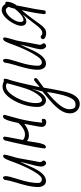

<svg xmlns="http://www.w3.org/2000/svg" viewBox="638 -1198 969 2286"><g transform="rotate(-90 1123.0 -54.5)"><path d="M284 -41V-58Q284 -89 327 -245L340 -300L313 -243Q300 -210 271 -150Q197 8 113 8Q63 8 45 -47Q40 -65 40 -92Q40 -148 61 -235Q73 -285 81 -309L89 -335Q100 -373 111.5 -415.5Q123 -458 124 -480Q127 -490 135.5 -497Q144 -504 154 -504Q164 -504 170 -478Q170 -452 160 -414.5Q150 -377 140.5 -348Q131 -319 129 -311Q88 -182 88 -87Q88 -57 111 -45Q119 -41 133 -41Q161 -41 200 -97Q236 -149 273 -227Q310 -305 333 -369Q357 -438 373 -470Q389 -502 408 -502Q425 -502 425 -485Q425 -472 409 -414Q394 -365 389 -344.5Q384 -324 377 -287L353 -151L342 -94Q341 -85 337 -67Q337 -48 343 -42L352 -30Q355 -27 355 -17Q355 -7 343.5 1.5Q332 10 320 10Q309 10 296.5 -8.5Q284 -27 284 -41Z M756 -43Q756 -68 769 -129L792 -250Q719 -195 657 -195Q612 -195 588 -219Q586 -209 584.5 -199Q583 -189 581 -179Q577 -146 571 -112Q553 7 517 7Q502 7 499 -14Q508 -92 543.5 -256.5Q579 -421 594 -479Q597 -489 605.5 -496Q614 -503 623 -503Q635 -503 640 -486Q640 -470 622 -382Q608 -315 600 -267Q622 -242 669 -242Q715 -242 770 -288Q787 -303 802 -320L817 -387Q834 -460 854 -488Q864 -504 881 -504Q898 -504 898 -485V-480Q843 -291 829 -206Q816 -133 812 -91Q809 -58 808 -55L807 -42Q807 -36 812 -36Q816 -36 819 -39Q824 -42 835 -42Q852 -42 852 -24Q852 11 813 11Q785 11 770.5 -4Q756 -19 756 -43Z M917 295Q917 249 938.5 207.5Q960 166 1001 122Q1036 84 1085 43L1179 -35Q1186 -60 1191 -88Q1202 -132 1208 -160Q1170 -41 1110 -4Q1091 8 1073 8Q1038 8 1015.5 -20Q993 -48 993 -94Q993 -181 1026 -276.5Q1059 -372 1114 -440Q1171 -509 1238 -509Q1270 -509 1299 -493Q1305 -496 1312 -496Q1329 -496 1329 -480Q1329 -463 1323 -448Q1295 -375 1229 -68Q1245 -78 1266 -97Q1271 -101 1284 -112.5Q1297 -124 1305 -129Q1313 -134 1319 -134Q1336 -134 1336 -117Q1336 -104 1329 -97Q1267 -50 1223 -19L1207 75L1202 100Q1190 163 1181 205.5Q1172 248 1159 287Q1140 342 1107.5 376Q1075 410 1030 410Q982 410 949.5 377.5Q917 345 917 295ZM1212 -233Q1235 -304 1251 -364Q1261 -399 1276 -456Q1262 -469 1238 -469Q1195 -469 1148.5 -412Q1102 -355 1070 -268Q1039 -182 1039 -111Q1039 -40 1076 -40Q1096 -40 1122 -67.5Q1148 -95 1172.5 -139.5Q1197 -184 1212 -233ZM1091 318Q1106 294 1121 251Q1136 208 1145 163Q1153 129 1158 101L1162 79Q1163 71 1165 62Q1167 53 1168 43L1171 19Q1073 100 1019.5 166Q966 232 966 284Q966 339 990 354Q1000 360 1021 360Q1042 360 1059 350.5Q1076 341 1091 318Z M1680 -41V-58Q1680 -89 1723 -245L1736 -300L1709 -243Q1696 -210 1667 -150Q1593 8 1509 8Q1459 8 1441 -47Q1436 -65 1436 -92Q1436 -148 1457 -235Q1469 -285 1477 -309L1485 -335Q1496 -373 1507.5 -415.5Q1519 -458 1520 -480Q1523 -490 1531.5 -497Q1540 -504 1550 -504Q1560 -504 1566 -478Q1566 -452 1556 -414.5Q1546 -377 1536.5 -348Q1527 -319 1525 -311Q1484 -182 1484 -87Q1484 -57 1507 -45Q1515 -41 1529 -41Q1557 -41 1596 -97Q1632 -149 1669 -227Q1706 -305 1729 -369Q1753 -438 1769 -470Q1785 -502 1804 -502Q1821 -502 1821 -485Q1821 -472 1805 -414Q1790 -365 1785 -344.5Q1780 -324 1773 -287L1749 -151L1738 -94Q1737 -85 1733 -67Q1733 -48 1739 -42L1748 -30Q1751 -27 1751 -17Q1751 -7 1739.5 1.5Q1728 10 1716 10Q1705 10 1692.5 -8.5Q1680 -27 1680 -41Z M1807 -12Q1800 -18 1800 -29Q1800 -39 1808.5 -47Q1817 -55 1828 -55Q1839 -55 1843 -48Q1850 -41 1855.5 -38.5Q1861 -36 1876 -36Q1906 -36 1941 -76Q1954 -89 1979 -123Q2019 -177 2042 -204Q2049 -213 2063 -229Q2070 -239 2084 -255L2099 -273Q2047 -226 2012 -226Q1988 -226 1973.5 -241.5Q1959 -257 1959 -289Q1959 -324 1989 -381Q2019 -438 2061 -478Q2107 -519 2146 -519Q2185 -519 2207 -492Q2208 -490 2218 -475Q2221 -477 2229 -477Q2243 -477 2246 -460Q2246 -413 2214 -357Q2206 -344 2202 -343L2198 -321Q2189 -271 2183 -243Q2151 -90 2148 -48Q2145 -14 2140 -4.5Q2135 5 2119 5Q2105 5 2102 -0.5Q2099 -6 2099 -18Q2109 -121 2146 -282Q2090 -219 2043 -152L1981 -67Q1955 -31 1930.5 -10.5Q1906 10 1870 10Q1831 10 1807 -12ZM2135 -332Q2154 -353 2162 -363Q2174 -411 2185 -437Q2172 -461 2163 -466Q2156 -470 2143 -470Q2117 -470 2083 -440Q2049 -410 2027 -369Q2005 -328 2005 -300Q2005 -260 2028 -260Q2071 -260 2135 -332Z"/></g></svg>

Font: Bad Script
Style: Regular
Weight: 400
Italic angle: -10°
Designer: Roman Shchyukin (Gaslight Type Foundry), Cyreal (Charset Expansion)
Foundry: Gaslight
Version: Version 2.000